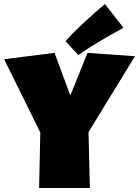

<svg xmlns="http://www.w3.org/2000/svg" viewBox="-40 -939 686 949"><path d="M627 -661.1 397.5 -286.1 404.3 -9.8H153.3L159.2 -284.2L-19.5 -646.5L229.5 -677.7L307.6 -466.8L392.6 -677.7ZM570.3 -801.8Q512.2 -770 457 -737.5Q401.9 -705.1 346.7 -667L284.2 -735.4Q293.9 -747.1 307.6 -761.5Q321.3 -775.9 336.7 -791Q352.1 -806.2 368.7 -821.5Q385.3 -836.9 400.9 -851.1Q438 -884.8 478.5 -918.9Z"/></svg>

Font: Luckiest Guy RUS-BEL-UKR
Style: Regular
Weight: 400
Designer: Astigmatic (AOETI)
Foundry: Astigmatic (AOETI)
Version: Version 1.00 March 11, 2019, initial release